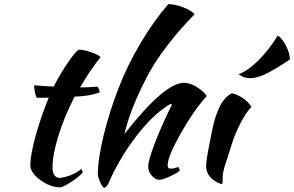

<svg xmlns="http://www.w3.org/2000/svg" viewBox="-20 -850 1406 918"><path d="M212.9 -382.8H155.8Q151.4 -388.7 147.2 -408.4Q143.1 -428.2 143.1 -441.9Q157.2 -440.9 189.5 -438.7Q221.7 -436.5 236.8 -436Q266.6 -495.1 303.5 -549.3Q340.3 -603.5 356.9 -612.8Q377.9 -612.8 414.6 -600.6Q451.2 -588.4 460.9 -577.1Q414.1 -519 362.8 -432.1Q407.7 -432.1 444.8 -436Q456.1 -424.8 456.1 -408.2Q407.2 -389.6 336.9 -388.2Q287.6 -292.5 259.3 -201.2Q231 -109.9 231 -47.9Q231 -3.4 264.2 1Q323.7 -6.3 369.1 -42Q374.5 -33.2 376 -26.9Q364.7 -9.8 324.2 17.3Q283.7 44.4 267.1 45.9Q217.8 44.4 171.4 9.8Q125 -24.9 125 -60.1Q125 -108.4 149.9 -199.2Q174.8 -290 212.9 -382.8Z M447.8 -17.1Q447.8 -87.9 475.1 -201.2Q502.4 -314.5 548.3 -432.1Q588.9 -537.6 652.6 -644.8Q716.3 -752 784.7 -830.1Q816.4 -830.1 855 -815.4Q893.6 -800.8 910.6 -782.2Q835.4 -705.6 775.6 -626.7Q715.8 -547.9 680.7 -479Q640.6 -399.9 616.2 -339.1Q591.8 -278.3 574.7 -209Q766.6 -454.1 859.4 -454.1Q885.7 -454.1 916.3 -436.8Q946.8 -419.4 968.8 -391.1Q907.2 -323.7 844.5 -212.6Q781.7 -101.6 781.7 -61Q781.7 -50.8 784.7 -47.4Q787.6 -43.9 797.4 -43.9Q806.2 -43.9 814.2 -45.9Q822.3 -47.9 826.9 -49.8Q831.5 -51.8 832.5 -51.8Q839.4 -40.5 839.4 -36.1Q839.4 -28.8 798.8 -9.5Q758.3 9.8 742.7 9.8Q722.7 9.8 705.6 -10.3Q688.5 -30.3 688.5 -53.2Q688.5 -82.5 720.7 -166.7Q752.9 -251 801.8 -349.1Q801.8 -349.6 800 -351.3Q798.3 -353 797.4 -353Q794.4 -353 782 -345.2Q769.5 -337.4 758.8 -329.1Q687.5 -276.4 615.2 -176.8Q543 -77.1 497.6 28.8Q494.6 35.2 488.5 41.5Q482.4 47.9 478.5 47.9Q471.7 47.9 460 23.2Q448.2 -1.5 447.8 -17.1Z M965.3 -56.2Q965.3 -88.9 998 -244.1Q1001 -258.8 1006.1 -276.4Q1011.2 -293.9 1022 -321.5Q1032.7 -349.1 1050 -371.6Q1067.4 -394 1088.4 -403.8Q1107.9 -401.4 1136.2 -383.8Q1164.6 -366.2 1182.1 -339.8Q1154.3 -307.6 1133.1 -267.6Q1111.8 -227.5 1100.8 -197.5Q1089.8 -167.5 1073.2 -112.8Q1069.8 -101.1 1063.2 -81.8Q1056.6 -62.5 1053.5 -52.5Q1050.3 -42.5 1047.6 -28.8Q1044.9 -15.1 1044.9 -3.9Q1044.9 16.6 1043.9 23.2Q1043 29.8 1039.1 29.8Q1034.7 29.8 1023.7 24.4Q1012.7 19 999 9.5Q985.4 0 975.3 -17.6Q965.3 -35.2 965.3 -56.2ZM1308.1 -680.2Q1329.1 -667.5 1347.7 -630.6Q1366.2 -593.8 1366.2 -565.9Q1289.6 -514.6 1248.5 -495.4Q1207.5 -476.1 1176.3 -476.1Q1144.5 -476.1 1121.1 -495.1Q1165.5 -511.7 1215.8 -561.5Q1266.1 -611.3 1308.1 -680.2Z"/></svg>

Font: Kaushan Script
Style: Regular
Weight: 400
Designer: Pablo Impallari
Foundry: Pablo Impallari
Version: Version 1.002